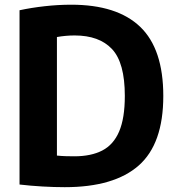

<svg xmlns="http://www.w3.org/2000/svg" viewBox="-20 -768 735 796"><path d="M248.5 8Q204.5 8 156.2 5.2Q108 2.5 61 -3V-725.5Q109.5 -736 165 -742.2Q220.5 -748.5 275.5 -748.5Q465.5 -748.5 561.2 -656.8Q657 -565 657 -370Q657 -171.5 555 -81.8Q453 8 248.5 8ZM288.5 -120Q357.5 -120 404 -144Q450.5 -168 474 -223Q497.5 -278 497.5 -370.5Q497.5 -508 444.5 -564.5Q391.5 -621 289.5 -621Q253 -621 216 -614.5V-123Q236 -121 253.8 -120.5Q271.5 -120 288.5 -120Z"/></svg>

Font: Encode Sans SemiCondensed SemiCondensed
Style: Bold
Weight: 700
Width: 4
Designer: Multiple Designers
Foundry: Impallari Type
Version: Version 3.000; ttfautohint (v1.8.3) -l 8 -r 50 -G 200 -x 14 